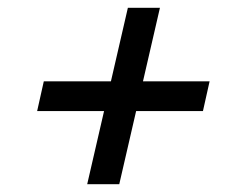

<svg xmlns="http://www.w3.org/2000/svg" viewBox="-20 -617 578 491"><path d="M203 -146 307 -597H389L285 -146ZM75 -333 92 -409H516L499 -333Z"/></svg>

Font: Instrument Sans SemiCondensed Medium
Style: Italic
Weight: 500
Width: 4
Italic angle: -13°
Designer: Rodrigo Fuenzalida
Foundry: fragTYPE
Version: Version 1.000;gftools[0.9.28]